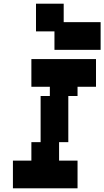

<svg xmlns="http://www.w3.org/2000/svg" viewBox="-20 -1020 565 1040"><path d="M150 -550H250V-500H200V-250H150V-150H50V0H400V-150H300V-250H350V-500H400V-550H500V-700H150ZM175 -850H275V-750H525V-900H325V-1000H175Z"/></svg>

Font: LS-VG5000 Bold Shifted
Style: Regular
Weight: 400
Designer: Justin Bihan, 2021
Foundry: Justin Bihan, 2021
Version: Version 1.000;Glyphs 3.1.2 (3151)